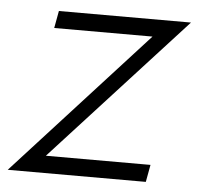

<svg xmlns="http://www.w3.org/2000/svg" viewBox="-53 -502 562 543"><g transform="rotate(5 228.0 -230.0)"><path d="M363 -411H84L93 -460H468L92 -49H389L380 0H-12Z"/></g></svg>

Font: Jost* Light
Style: Italic
Weight: 300
Italic angle: -10°
Version: Version 3.7